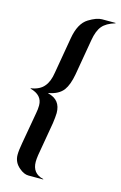

<svg xmlns="http://www.w3.org/2000/svg" viewBox="-126 -774 585 932"><g transform="rotate(15 167.0 -307.5)"><path d="M334 -718Q290 -705 270 -681Q250 -657 242 -609L211 -429Q201 -374 181 -347Q158 -316 107 -307V-305Q171 -290 171 -223Q171 -213 169.5 -200Q168 -187 166 -171L137 -3Q134 17 134 31Q134 90 191 103V105H117Q94 105 70 84Q40 59 40 21Q40 -1 47 -39L75 -198Q79 -218 79 -237Q79 -289 18 -305V-307Q63 -314 84 -340Q105 -364 112 -411L143 -591Q156 -669 200 -696Q239 -720 266 -720H334Z"/></g></svg>

Font: GFS Didot
Style: Bold Italic
Weight: 700
Italic angle: -12°
Designer: Designed by Takis Katsoulidis and George D. Matthiopoulos.
Foundry: Designed by Takis Katsoulidis and George D. Matthiopoulos.
Version: Version 1.0